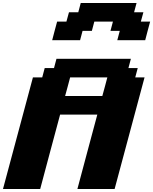

<svg xmlns="http://www.w3.org/2000/svg" viewBox="-20 -1270 1029 1290"><path d="M500 0H750L951.2 -750H888.7L905.3 -812.5H842.8L859.4 -875H359.4L342.8 -812.5H280.3L263.7 -750H201.2L0 0H250Q272 -83 316.7 -250Q361.3 -417 383.8 -500H633.8Q611.3 -417 566.7 -250Q522 -83 500 0ZM667.5 -625H417.5Q423.3 -646 434.6 -687.7Q445.8 -729.5 451.2 -750H701.2Q695.8 -729.5 684.6 -687.5Q673.3 -645.5 667.5 -625ZM768.1 -1000H955.6Q960.9 -1020.5 971.9 -1062.5Q982.9 -1104.5 988.8 -1125H926.3L943.4 -1187.5H880.9L897.5 -1250H522.5L505.9 -1187.5H443.4L426.3 -1125H363.8Q357.9 -1104 346.9 -1062.3Q335.9 -1020.5 330.6 -1000H518.1L534.7 -1062.5H597.2L613.8 -1125H738.8L722.2 -1062.5H784.7Z"/></svg>

Font: Faithful 32x
Style: BoldOblique
Weight: 400
Foundry: Faithful Resource Pack
Version: Version 1.0; January 27, 2023